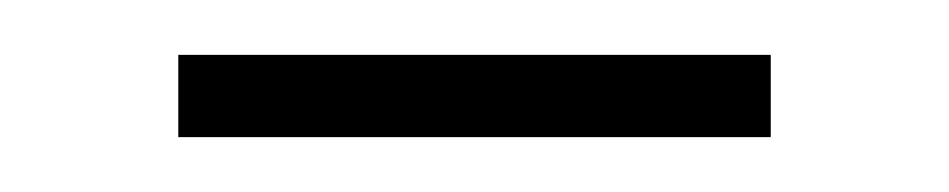

<svg xmlns="http://www.w3.org/2000/svg" viewBox="-20 -565 346 70"><path d="M45 -515V-545H261V-515Z"/></svg>

Font: Assistant ExtraLight
Style: Regular
Weight: 200
Designer: Hebrew By Ben Nathan, Latin by Paul Hunt
Version: Version 3.000